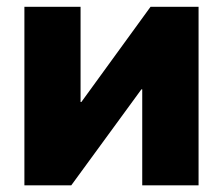

<svg xmlns="http://www.w3.org/2000/svg" viewBox="-20 -556 668 576"><path d="M575.7 0H406.7V-288.1H404.3L193.8 0H53.2V-535.6H221.7V-250H224.1L431.6 -535.6H575.7Z"/></svg>

Font: Inter 20pt ExtraBold
Style: Regular
Weight: 800
Version: Version 4.001;git-66647c0bb